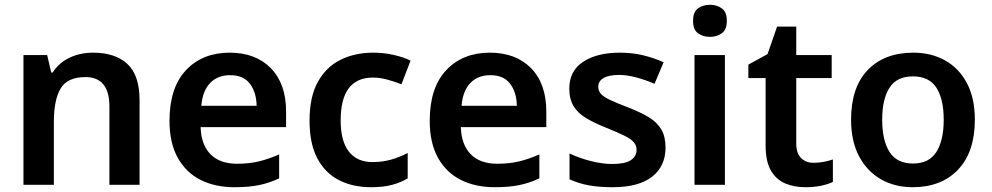

<svg xmlns="http://www.w3.org/2000/svg" viewBox="-20 -772 4142 802"><path d="M369 -552Q461 -552 512 -505Q563 -458 563 -353V0H437V-327Q437 -450 337 -450Q261 -450 233 -402Q205 -354 205 -264V0H78V-542H177L194 -469H200Q226 -510 270.5 -531Q315 -552 369 -552Z M939 -552Q1048 -552 1111.5 -487Q1175 -422 1175 -306V-241H818Q820 -168 859 -128Q898 -88 970 -88Q1021 -88 1062 -98Q1103 -108 1146 -127V-27Q1106 -8 1063 1Q1020 10 959 10Q879 10 818 -20.5Q757 -51 722.5 -113Q688 -175 688 -267Q688 -406 757 -479Q826 -552 939 -552ZM941 -458Q889 -458 857.5 -425Q826 -392 821 -330H1052Q1051 -386 1024 -422Q997 -458 941 -458Z M1530 10Q1454 10 1396 -19.5Q1338 -49 1305.5 -110.5Q1273 -172 1273 -268Q1273 -368 1308 -430.5Q1343 -493 1403 -522.5Q1463 -552 1539 -552Q1584 -552 1625 -542.5Q1666 -533 1695 -519L1657 -420Q1629 -431 1598 -439.5Q1567 -448 1538 -448Q1403 -448 1403 -269Q1403 -182 1437.5 -138.5Q1472 -95 1535 -95Q1578 -95 1614.5 -105.5Q1651 -116 1683 -133V-27Q1653 -9 1616.5 0.5Q1580 10 1530 10Z M2026 -552Q2135 -552 2198.5 -487Q2262 -422 2262 -306V-241H1905Q1907 -168 1946 -128Q1985 -88 2057 -88Q2108 -88 2149 -98Q2190 -108 2233 -127V-27Q2193 -8 2150 1Q2107 10 2046 10Q1966 10 1905 -20.5Q1844 -51 1809.5 -113Q1775 -175 1775 -267Q1775 -406 1844 -479Q1913 -552 2026 -552ZM2028 -458Q1976 -458 1944.5 -425Q1913 -392 1908 -330H2139Q2138 -386 2111 -422Q2084 -458 2028 -458Z M2760 -156Q2760 -78 2704 -34Q2648 10 2539 10Q2481 10 2438.5 2Q2396 -6 2359 -23V-131Q2398 -112 2447 -99.5Q2496 -87 2537 -87Q2591 -87 2615 -103Q2639 -119 2639 -146Q2639 -163 2628.5 -176.5Q2618 -190 2590.5 -204Q2563 -218 2513 -238Q2463 -258 2428.5 -278.5Q2394 -299 2376 -328.5Q2358 -358 2358 -402Q2358 -476 2416 -514Q2474 -552 2569 -552Q2620 -552 2664.5 -541.5Q2709 -531 2752 -512L2714 -422Q2677 -438 2638 -448.5Q2599 -459 2566 -459Q2523 -459 2501 -446Q2479 -433 2479 -410Q2479 -392 2490.5 -379.5Q2502 -367 2529.5 -354Q2557 -341 2607 -322Q2656 -303 2690.5 -282Q2725 -261 2742.5 -231Q2760 -201 2760 -156Z M2946 -752Q2974 -752 2995 -737Q3016 -722 3016 -685Q3016 -648 2995 -633Q2974 -618 2946 -618Q2916 -618 2895.5 -633Q2875 -648 2875 -685Q2875 -722 2895.5 -737Q2916 -752 2946 -752ZM3008 -542V0H2881V-542Z M3378 -92Q3400 -92 3421 -96Q3442 -100 3459 -106V-12Q3438 -2 3409 4Q3380 10 3345 10Q3298 10 3260.5 -5.5Q3223 -21 3200.5 -59Q3178 -97 3178 -166V-446H3106V-502L3186 -546L3226 -661H3306V-542H3454V-446H3306V-172Q3306 -132 3326 -112Q3346 -92 3378 -92Z M4052 -272Q4052 -137 3982 -63.5Q3912 10 3792 10Q3718 10 3660 -23Q3602 -56 3568.5 -119Q3535 -182 3535 -272Q3535 -407 3604.5 -479.5Q3674 -552 3795 -552Q3870 -552 3928 -519.5Q3986 -487 4019 -424.5Q4052 -362 4052 -272ZM3665 -272Q3665 -186 3695.5 -137.5Q3726 -89 3794 -89Q3861 -89 3891.5 -137.5Q3922 -186 3922 -272Q3922 -358 3891.5 -405.5Q3861 -453 3793 -453Q3726 -453 3695.5 -405.5Q3665 -358 3665 -272Z"/></svg>

Font: Noto Sans Cherokee SemiBold
Style: Regular
Weight: 600
Designer: Monotype Design Team
Foundry: Monotype Imaging Inc.
Version: Version 2.001; ttfautohint (v1.8.4.7-5d5b)